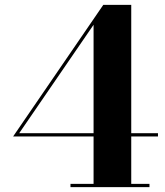

<svg xmlns="http://www.w3.org/2000/svg" viewBox="-20 -770 680 790"><path d="M595 -13.5H520V-208.5H630V-222H520V-750H405L34 -208.5H365V-13.5H270V0H595ZM59 -222 365 -668V-222Z"/></svg>

Font: Bodoni* 16pt
Style: Bold
Weight: 700
Version: Version 2.3